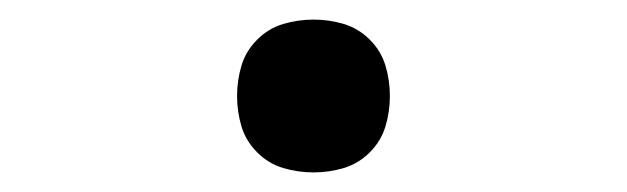

<svg xmlns="http://www.w3.org/2000/svg" viewBox="-20 -168 640 196"><path d="M300 8Q284 8 269 3.5Q254 -1 242.5 -12.5Q231 -24 226.5 -39Q222 -54 222 -70Q222 -86 226.5 -101Q231 -116 242.5 -127.5Q254 -139 269 -143.5Q284 -148 300 -148Q316 -148 331 -143.5Q346 -139 357.5 -127.5Q369 -116 373.5 -101Q378 -86 378 -70Q378 -54 373.5 -39Q369 -24 357.5 -12.5Q346 -1 331 3.5Q316 8 300 8Z"/></svg>

Font: Iosevka Curly Extended
Style: Regular
Weight: 400
Width: 7
Monospace: yes
Designer: Belleve Invis
Foundry: Belleve Invis
Version: Version 11.1.0; ttfautohint (v1.8.3)